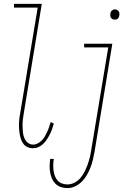

<svg xmlns="http://www.w3.org/2000/svg" viewBox="-20 -755 640 988"><path d="M150 8Q135 8 122.5 2.5Q110 -3 101.5 -13.5Q93 -24 88.5 -37Q84 -50 81.5 -64Q79 -78 78 -92Q77 -106 77.5 -120.5Q78 -135 80 -149.5Q82 -164 85 -179L174 -716H52V-735H195L103 -176Q100 -159 98 -142.5Q96 -126 96 -109.5Q96 -93 97.5 -77Q99 -61 104.5 -46.5Q110 -32 122 -21.5Q134 -11 150 -11Q163 -11 175 -17.5Q187 -24 196 -33.5Q205 -43 211.5 -54.5Q218 -66 223.5 -78Q229 -90 233 -102.5Q237 -115 241 -127L257 -119Q253 -104 248 -90.5Q243 -77 236.5 -64Q230 -51 221.5 -38Q213 -25 202 -14.5Q191 -4 177.5 2Q164 8 150 8ZM570 -654Q564 -654 559 -656.5Q554 -659 551 -663.5Q548 -668 547.5 -674Q547 -680 548 -686Q549 -695 556 -701Q563 -707 571 -707Q577 -707 582.5 -704Q588 -701 591 -696.5Q594 -692 594.5 -686Q595 -680 594 -674Q593 -669 591 -665.5Q589 -662 586 -659Q583 -656 578.5 -655Q574 -654 570 -654ZM327 213Q309 213 293 207.5Q277 202 265.5 190.5Q254 179 247.5 164Q241 149 238 132.5Q235 116 235.5 98Q236 80 238 63H257Q254 78 254 93Q254 108 255.5 122Q257 136 262 149.5Q267 163 276 173.5Q285 184 298.5 189Q312 194 327 194Q346 194 363.5 185Q381 176 394 160.5Q407 145 415.5 128Q424 111 430.5 93Q437 75 441.5 57Q446 39 449 20L537 -511H413V-530H558L467 23Q463 44 458.5 64.5Q454 85 446.5 104.5Q439 124 428.5 143Q418 162 402.5 178Q387 194 367 203.5Q347 213 327 213Z"/></svg>

Font: Iosevka Curly Slab ThEx
Style: Italic
Weight: 100
Width: 7
Italic angle: -9°
Monospace: yes
Designer: Belleve Invis
Foundry: Belleve Invis
Version: Version 11.1.0; ttfautohint (v1.8.3)